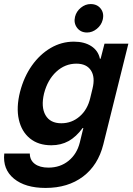

<svg xmlns="http://www.w3.org/2000/svg" viewBox="-51 -715 656 945"><path d="M173.3 210Q73.3 210 17.5 164.2Q-38.3 118.3 -30 40.8H95.8Q95.8 73.3 120.4 91.7Q145 110 187.5 110Q245 110 286.2 76.7Q327.5 43.3 341.7 -13.3L359.2 -85H355.8Q324.2 -41.7 286.7 -20.8Q249.2 0 201.7 0Q137.5 0 96.2 -33.8Q55 -67.5 41.7 -126.7Q28.3 -185.8 47.5 -262.5Q66.7 -336.7 105.8 -392.1Q145 -447.5 198.3 -478.8Q251.7 -510 312.5 -510Q364.2 -510 398.3 -487.9Q432.5 -465.8 440.8 -425.8H444.2L463.3 -500H580.8L457.5 -4.2Q431.7 98.3 357.5 154.2Q283.3 210 173.3 210ZM250.8 -108.3Q302.5 -108.3 341.2 -142.1Q380 -175.8 393.3 -233.3L404.2 -278.3Q418.3 -335 396.7 -368.3Q375 -401.7 325 -401.7Q269.2 -401.7 226.2 -362.1Q183.3 -322.5 165.8 -255Q150 -188.3 172.9 -148.3Q195.8 -108.3 250.8 -108.3ZM377.5 -555Q345.8 -555 328.3 -578.3Q310.8 -601.7 318.3 -632.5Q325 -659.2 347.1 -677.1Q369.2 -695 395 -695Q427.5 -695 445 -672.1Q462.5 -649.2 454.2 -616.7Q447.5 -590.8 425.4 -572.9Q403.3 -555 377.5 -555Z"/></svg>

Font: Funnel Sans SemiBold
Style: Italic
Weight: 600
Italic angle: -14.036°
Designer: NORD ID, Kristian Moeller
Foundry: Dicotype
Version: Version 1.000